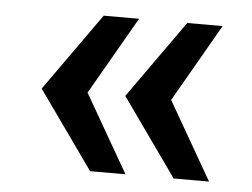

<svg xmlns="http://www.w3.org/2000/svg" viewBox="-38 -572 647 492"><g transform="rotate(5 285.5 -326.0)"><path d="M210 -126 68 -326 210 -526H301L186 -326L301 -126ZM425 -126 283 -326 425 -526H516L401 -326L516 -126Z"/></g></svg>

Font: Archivo Variable SemiBold
Style: Regular
Weight: 600
Designer: Hector Gatti
Foundry: Omnibus-Type
Version: Version 2.001